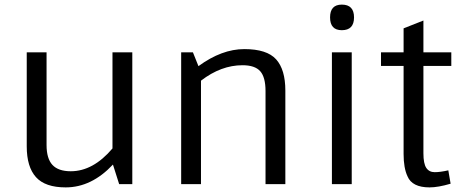

<svg xmlns="http://www.w3.org/2000/svg" viewBox="-20 -799 1997 833"><path d="M265 14Q176 14 136 -30.5Q96 -75 96 -164V-572H182V-170Q182 -111 207.5 -83.5Q233 -56 287 -56Q384 -56 468 -155V-572H554V0H497L470 -85Q377 14 265 14Z M841 -512Q942 -586 1040 -586Q1138 -586 1178 -541.5Q1218 -497 1218 -406V0H1132V-404Q1132 -464 1109 -490Q1086 -516 1032 -516Q939 -516 852 -449V0H766V-572H817Z M1420 -572H1506V0H1420ZM1463 -668Q1412 -668 1412 -723.5Q1412 -779 1463 -779Q1516 -779 1516 -723.5Q1516 -668 1463 -668Z M1633 -513V-572H1731V-676L1817 -710V-572H1938V-513H1817V-134Q1817 -89 1829.5 -70.5Q1842 -52 1866 -52Q1890 -52 1925 -60L1935 -2Q1881 14 1843.5 14Q1806 14 1782 2Q1758 -10 1748 -34Q1731 -70 1731 -131V-513Z"/></svg>

Font: Sintony
Style: Regular
Weight: 400
Version: Version 001.001